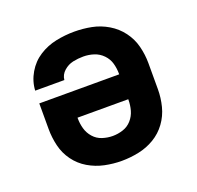

<svg xmlns="http://www.w3.org/2000/svg" viewBox="-102 -646 779 761"><g transform="rotate(-20 288.0 -265.0)"><path d="M288 8Q324 8 360 0.5Q396 -7 427 -25.5Q458 -44 479.5 -73.5Q501 -103 510 -138.5Q519 -174 519 -210V-320Q519 -356 510 -391.5Q501 -427 479 -456.5Q457 -486 425 -505Q393 -524 357.5 -531Q322 -538 285 -538Q246 -538 207.5 -530Q169 -522 136 -501Q103 -480 82.5 -445Q62 -410 60 -371H183Q185 -393 202.5 -408.5Q220 -424 241.5 -428.5Q263 -433 285 -433Q308 -433 329.5 -426Q351 -419 367 -402.5Q383 -386 389 -364.5Q395 -343 395 -320V-318H58V-210Q58 -174 66.5 -138.5Q75 -103 96.5 -73.5Q118 -44 149.5 -25.5Q181 -7 216.5 0.5Q252 8 288 8ZM288 -97Q266 -97 244.5 -104Q223 -111 208 -128Q193 -145 187 -166.5Q181 -188 181 -210V-213H395V-210Q395 -188 389 -166.5Q383 -145 368 -128Q353 -111 331.5 -104Q310 -97 288 -97Z"/></g></svg>

Font: Iosevka Sparkle
Style: Bold
Weight: 700
Designer: Belleve Invis
Foundry: Belleve Invis
Version: Version 4.5.0; ttfautohint (v1.8.3)